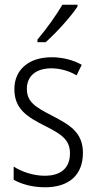

<svg xmlns="http://www.w3.org/2000/svg" viewBox="-20 -785 408 815"><path d="M309 -757V-765H245C217 -718 180 -666 139 -617V-606H174C217 -644 280 -713 309 -757ZM332 -136C332 -223 276 -255 201 -294C129 -331 94 -353 94 -408C94 -463 134 -495 198 -495C236 -495 276 -483 305 -465L327 -510C291 -530 247 -542 199 -542C100 -542 41 -487 41 -407C41 -322 95 -289 172 -250C242 -215 277 -191 277 -134C277 -75 242 -39 170 -39C121 -39 72 -56 38 -78V-22C68 -5 114 10 171 10C275 10 332 -44 332 -136Z"/></svg>

Font: Noto Sans Thai Cond Light
Style: Regular
Weight: 300
Width: 3
Designer: Monotype Design Team
Foundry: Monotype Imaging Inc.
Version: Version 2.002